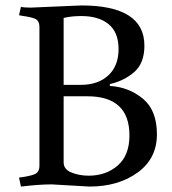

<svg xmlns="http://www.w3.org/2000/svg" viewBox="-20 -678 633 706"><path d="M93 -650 279 -658Q511 -658 511 -510Q511 -445 473 -412.5Q435 -380 384 -369V-362Q453 -358 505 -315.5Q557 -273 557 -184Q557 -95 486 -43.5Q415 8 309 8L170 0Q124 0 57 8L50 -25Q90 -30 107.5 -37.5Q125 -45 125 -69V-578Q125 -602 109 -609Q96 -615 60 -620L50 -622L57 -653Q66 -650 93 -650ZM214 -324V-81Q214 -55 243 -43.5Q272 -32 306 -32Q370 -32 413 -69.5Q456 -107 456 -180Q456 -324 301 -324ZM214 -366H277Q341 -366 378.5 -401Q416 -436 416 -497.5Q416 -559 379.5 -589Q343 -619 279 -619Q242 -619 214 -612Z"/></svg>

Font: Buenard
Style: Regular
Weight: 400
Designer: Gustavo Ibarra
Foundry: FontFuror
Version: Version 1.001 2011